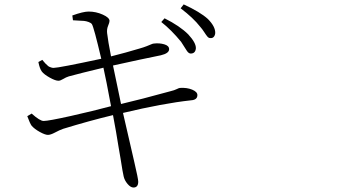

<svg xmlns="http://www.w3.org/2000/svg" viewBox="-20 -798 1540 862"><path d="M704.1 -699.2 718.8 -715.8Q787.1 -681.6 825.2 -643.6Q860.4 -605.5 859.4 -581.1Q857.4 -557.6 835.9 -557.6Q832 -557.6 827.6 -560.5Q823.2 -563.5 819.3 -569.3Q815.4 -575.2 812 -580.6Q808.6 -585.9 802.7 -595.2Q796.9 -604.5 793 -610.4Q749 -664.1 704.1 -699.2ZM307.6 -707 304.7 -728.5Q353.5 -746.1 377.9 -746.1Q411.1 -746.1 441.4 -732.4Q471.7 -718.8 471.7 -704.1Q471.7 -697.3 465.3 -682.1Q459 -667 460.9 -649.4Q464.8 -614.3 478.5 -544.9Q544.9 -561.5 606.4 -580.1Q624 -585 638.7 -590.8Q653.3 -596.7 660.2 -599.6Q667 -602.5 670.9 -602.5Q695.3 -605.5 717.3 -599.1Q739.3 -592.8 739.3 -577.1Q739.3 -558.6 702.1 -549.8Q619.1 -533.2 487.3 -503.9Q493.2 -475.6 505.4 -417.5Q517.6 -359.4 523.4 -331.1Q611.3 -351.6 746.1 -388.7Q762.7 -392.6 773.4 -397.9Q784.2 -403.3 788.1 -403.3Q819.3 -405.3 842.8 -395.5Q866.2 -385.7 866.2 -371.1Q866.2 -349.6 837.9 -347.7Q711.9 -334 532.2 -291Q542 -248 560.1 -169.9Q578.1 -91.8 583 -70.3Q600.6 4.9 600.6 17.6Q600.6 43.9 579.1 43.9Q566.4 43.9 552.7 27.8Q539.1 11.7 535.2 -5.9Q533.2 -12.7 529.8 -33.2Q526.4 -53.7 521 -87.4Q515.6 -121.1 511.7 -141.6Q502 -204.1 487.3 -281.2Q381.8 -255.9 263.7 -219.7Q247.1 -213.9 227.1 -203.1Q207 -192.4 195.3 -192.4Q182.6 -192.4 158.7 -205.6Q134.8 -218.8 122.1 -233.4Q114.3 -244.1 102.5 -276.4L122.1 -288.1Q159.2 -254.9 175.8 -254.9Q197.3 -254.9 297.9 -277.3Q398.4 -299.8 478.5 -321.3Q456.1 -442.4 444.3 -494.1Q335 -467.8 289.1 -455.1Q276.4 -451.2 263.7 -443.4Q251 -435.5 242.2 -435.5Q228.5 -435.5 203.1 -449.7Q177.7 -463.9 168 -476.6Q158.2 -489.3 152.3 -519.5L169.9 -529.3Q170.9 -528.3 176.8 -521Q182.6 -513.7 184.6 -512.2Q186.5 -510.7 191.9 -505.4Q197.3 -500 200.7 -498.5Q204.1 -497.1 209.5 -495.1Q214.8 -493.2 220.7 -493.2Q243.2 -493.2 434.6 -534.2Q401.4 -675.8 392.6 -689.5Q388.7 -695.3 377.9 -699.2Q367.2 -703.1 357.4 -704.1Q347.7 -705.1 331.1 -705.6Q314.5 -706.1 307.6 -707ZM791 -760.7 804.7 -778.3Q878.9 -744.1 913.1 -712.9Q947.3 -678.7 946.3 -649.4Q945.3 -638.7 939.5 -632.3Q933.6 -626 923.8 -627Q917 -627 911.1 -633.8Q905.3 -640.6 896.5 -654.3Q887.7 -668 878.9 -677.7Q847.7 -717.8 791 -760.7Z"/></svg>

Font: Bpmf Zihi Serif Light
Style: Light
Weight: 300
Foundry: But Ko
Version: Version 1.320